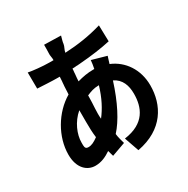

<svg xmlns="http://www.w3.org/2000/svg" viewBox="-192 -978 1184 1212"><g transform="rotate(-30 400.0 -372.0)"><path d="M743 -252C743 -368 680 -459 587 -497C592 -516 600 -537 603 -548L497 -578C496 -563 492 -537 488 -518H480C438 -518 402 -511 363 -500C364 -517 365 -533 367 -549L368 -564C369 -572 370 -581 370 -589C381 -589 391 -590 401 -591H412C415 -592 418 -592 422 -592L432 -593C512 -599 592 -610 654 -624L651 -742C563 -716 479 -703 381 -698C384 -718 397 -735 399 -752C400 -767 407 -786 412 -806L290 -809C291 -792 289 -767 289 -748C287 -731 294 -714 293 -695H263C214 -695 141 -703 113 -709L114 -591C152 -589 217 -585 259 -585H275C274 -575 274 -564 273 -552L272 -543C272 -538 271 -533 271 -529L270 -519C269 -499 268 -480 267 -460C155 -394 76 -260 76 -131C76 -30 132 15 190 15C233 15 270 -2 305 -26C308 -12 314 3 317 16L417 -20C411 -44 402 -70 400 -95C457 -157 511 -261 554 -397C609 -370 627 -318 627 -258C627 -160 590 -62 436 -41L473 65C670 28 743 -110 743 -252ZM371 -390V-393C400 -405 420 -414 462 -415C438 -334 406 -274 368 -225C363 -273 371 -326 371 -385ZM186 -157C186 -214 216 -289 276 -340C276 -329 276 -317 276 -305V-295C276 -293 276 -292 276 -290V-280V-275V-265V-255C276 -215 277 -177 282 -140C253 -119 233 -109 211 -109C191 -109 187 -118 186 -137V-147V-150C186 -152 186 -155 186 -157Z"/></g></svg>

Font: Glow Sans TC Compressed
Style: Bold
Weight: 700
Width: 2
Designer: Ryoko NISHIZUKA (kana, bopomofo & ideographs); Paul D. Hunt (Latin, Greek & Cyrillic); Sandoll Communications, Soo-young
Version: Version 0.93